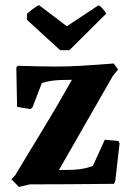

<svg xmlns="http://www.w3.org/2000/svg" viewBox="-20 -721 522 753"><path d="M54 12 25 -18 40 -34Q82 -105 142 -203Q202 -301 262 -408Q214 -408 189 -405Q164 -402 144 -395L107 -299L99 -293L47 -302L44 -456L49 -463Q89 -462 125 -461Q161 -460 199 -460Q246 -460 298 -463Q350 -466 426 -472L443 -448L423 -424L211 -54L263 -55Q306 -56 344 -70L391 -173L444 -168L449 -159L432 -11L427 0Q329 1 244.5 1.5Q160 2 98 2ZM216 -524 86 -643V-667Q97 -677 110.5 -687Q124 -697 133 -701L242 -618L366 -700Q373 -698 383.5 -686Q394 -674 396 -667L252 -524Z"/></svg>

Font: Labrada
Style: Bold
Weight: 700
Designer: Mercedes Jáuregui
Foundry: Omnibus-Type Team
Version: Version 1.000; ttfautohint (v1.8.4.7-5d5b)